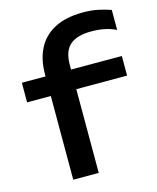

<svg xmlns="http://www.w3.org/2000/svg" viewBox="-117 -865 772 946"><g transform="rotate(-15 269.0 -392.0)"><path d="M412 -683Q339 -683 303.5 -652Q268 -621 268 -551V0H138V-539Q138 -612 165.5 -667Q193 -722 250.5 -753Q308 -784 397 -784Q440 -784 473 -777Q506 -770 538 -759V-657Q509 -671 478 -677Q447 -683 412 -683ZM17 -427V-527H527V-427Z"/></g></svg>

Font: Bounded
Style: Regular
Weight: 400
Designer: Vlad Churkin
Version: Version 1.0